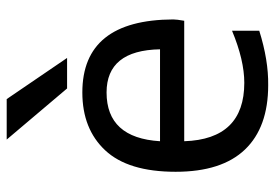

<svg xmlns="http://www.w3.org/2000/svg" viewBox="-142 -656 810 565"><g transform="rotate(-90 262.5 -373.0)"><path d="M129.9 -306.6H400.4Q397.5 -463.9 273.4 -463.9Q139.6 -463.9 129.9 -306.6ZM134.8 -757.8H253.9L375 -580.1H285.2ZM455.1 -14.6Q368.2 12.7 294.9 11.7Q170.9 11.7 105.5 -56.6Q40 -125 40 -260.7Q40 -400.4 103 -467.8Q166 -535.2 273.4 -535.2Q487.3 -535.2 488.3 -267.6Q488.3 -257.8 484.4 -235.4H129.9Q135.7 -58.6 301.8 -58.6Q368.2 -58.6 455.1 -94.7Z"/></g></svg>

Font: Nasu
Style: Regular
Weight: 400
Designer: Ryoko NISHIZUKA (kana &amp; ideographs); Paul D. Hunt (Latin, Greek &amp; Cyrillic); Wenlong ZHANG (bopomofo); Sandoll C
Version: Version 2014.1215